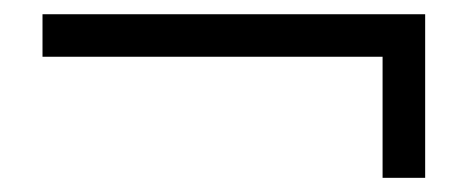

<svg xmlns="http://www.w3.org/2000/svg" viewBox="-20 -440 660 271"><path d="M520 -189V-359.9H40V-419.9H580.1V-189Z"/></svg>

Font: Charis SIL CyrE
Style: Bold Italic
Weight: 700
Italic angle: -11°
Foundry: SIL International
Version: Version 5.000